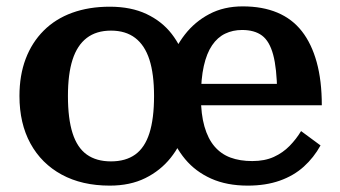

<svg xmlns="http://www.w3.org/2000/svg" viewBox="-20 -570 1066 602"><path d="M610 -265Q610 -212 621 -173.5Q632 -135 652.5 -111Q673 -87 702.5 -76Q732 -65 771 -65Q810 -65 838.5 -78Q867 -91 888 -112.5Q909 -134 924 -159L985 -114Q964 -76 932.5 -47.5Q901 -19 857 -3.5Q813 12 757 12Q691 12 642 -10Q593 -32 560.5 -71Q528 -110 511.5 -160Q495 -210 495 -266Q495 -319 511.5 -370Q528 -421 559.5 -461.5Q591 -502 636.5 -526Q682 -550 741 -550Q803 -550 849.5 -530.5Q896 -511 926.5 -472Q957 -433 973 -375Q989 -317 989 -240H550L549 -307H873L849 -281Q848 -356 836.5 -398.5Q825 -441 801.5 -458.5Q778 -476 739 -476Q710 -476 686 -464.5Q662 -453 645 -428Q628 -403 619 -363Q610 -323 610 -265ZM578 -269Q578 -215 562.5 -165Q547 -115 515 -75Q483 -35 435.5 -11.5Q388 12 324 12Q237 12 173.5 -22.5Q110 -57 75.5 -120Q41 -183 41 -269Q41 -334 60.5 -385.5Q80 -437 117 -474Q154 -511 206.5 -530Q259 -549 324 -549Q391 -549 439.5 -526Q488 -503 518.5 -463.5Q549 -424 563.5 -373.5Q578 -323 578 -269ZM193 -269Q193 -198 207.5 -152.5Q222 -107 252 -85.5Q282 -64 328 -64Q374 -64 404 -85.5Q434 -107 448.5 -152.5Q463 -198 463 -269Q463 -338 448.5 -383Q434 -428 404 -451Q374 -474 328 -474Q282 -474 252 -451Q222 -428 207.5 -383Q193 -338 193 -269Z"/></svg>

Font: Roboto Serif SemiBold
Style: Regular
Weight: 600
Designer: Greg Gazdowicz
Foundry: Commercial Type
Version: Version 1.008